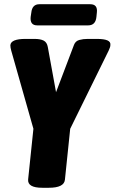

<svg xmlns="http://www.w3.org/2000/svg" viewBox="-20 -886 542 908"><path d="M180 2Q110 2 113 -37L138 -277L33 -647Q29 -661 29 -672Q31 -702 101 -702H143Q171 -702 186.5 -694Q202 -686 206 -664L245 -450L330 -674Q337 -692 355 -697Q373 -702 395 -702H437Q472 -702 488 -695Q504 -688 502 -673Q502 -667 499.5 -660.5Q497 -654 494 -647L312 -277L287 -36Q283 2 211 2ZM156 -766Q121 -766 125 -806L128 -826Q132 -866 166 -866H407Q443 -866 438 -826L436 -806Q432 -766 397 -766Z"/></svg>

Font: Asap Condensed Condensed ExtraBold
Style: Italic
Weight: 800
Width: 3
Italic angle: -6°
Designer: Pablo Cosgaya
Foundry: Omnibus-Type
Version: Version 3.001; ttfautohint (v1.8.4.7-5d5b)